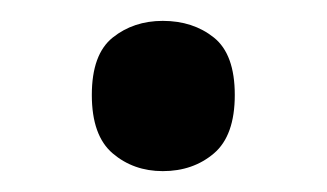

<svg xmlns="http://www.w3.org/2000/svg" viewBox="-20 -150 313 184"><path d="M68 -59Q68 -98 88 -114Q108 -130 136 -130Q165 -130 185 -114Q205 -98 205 -59Q205 -20 185 -3Q165 14 136 14Q108 14 88 -3Q68 -20 68 -59Z"/></svg>

Font: Noto Sans Devanagari Medium
Style: Regular
Weight: 500
Version: Version 2.003